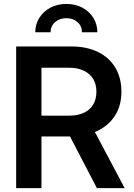

<svg xmlns="http://www.w3.org/2000/svg" viewBox="-20 -966 686 986"><path d="M63 0V-727.5H344.7Q425.3 -727.5 483.4 -699Q541.5 -670.4 572.5 -618.2Q603.5 -565.9 603.5 -495.1Q603.5 -424.3 571 -372.8Q538.6 -321.3 479 -293.2Q419.4 -265.1 337.9 -265.1H139.2V-372.1H335Q379.9 -372.1 411.1 -387Q442.4 -401.9 458.7 -429.4Q475.1 -457 475.1 -495.1Q475.1 -533.2 458.5 -560.5Q441.9 -587.9 410.6 -603Q379.4 -618.2 334.5 -618.2H192.9V0ZM477.5 0 306.6 -328.6H445.8L620.1 0ZM320.8 -945.8Q367.2 -945.8 403.1 -926.5Q439 -907.2 459.5 -874.3Q480 -841.3 480 -800.3H400.9Q400.9 -832 378.2 -852.3Q355.5 -872.6 320.8 -872.6Q285.6 -872.6 262.7 -852.3Q239.7 -832 239.7 -800.3H161.1Q161.1 -841.3 181.9 -874.3Q202.6 -907.2 238.5 -926.5Q274.4 -945.8 320.8 -945.8Z"/></svg>

Font: Inter 28pt SemiBold
Style: Regular
Weight: 600
Designer: Rasmus Andersson
Foundry: rsms
Version: Version 4.001;git-66647c0bb